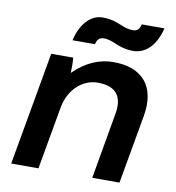

<svg xmlns="http://www.w3.org/2000/svg" viewBox="-81 -795 797 868"><g transform="rotate(10 317.5 -361.0)"><path d="M28 0H153L205 -293C221 -373 281 -428 350 -428C438 -428 467 -381 453 -303L400 0H525L581 -316C605 -453 539 -532 404 -532C343 -532 280 -508 222 -450C223 -475 223 -501 221 -520H120ZM204 -597H307C311 -614 319 -630 343 -630C364 -630 384 -622 402 -614C426 -604 450 -597 481 -597C545 -597 587 -650 604 -722H500C496 -704 488 -689 465 -689C443 -689 423 -696 405 -704C381 -714 357 -722 321 -722C263 -722 220 -668 204 -597Z"/></g></svg>

Font: Fixel Display SemiBold
Style: Italic
Weight: 600
Italic angle: -10°
Designer: AlfaBravo + MacPaw
Foundry: Kyrylo Tkachov, Marchela Mozhyna, Serhii Makarenko, Maria Weinstein, Zakhar Kryvoshyya
Version: Version 1.210;Glyphs 3.2 (3217)